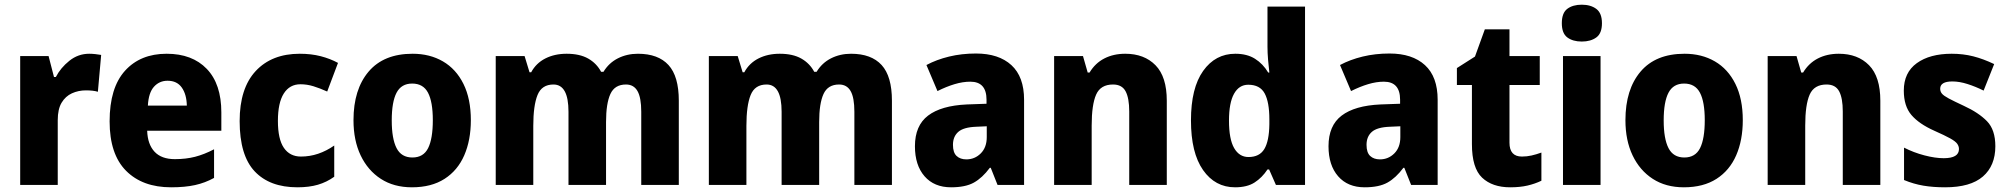

<svg xmlns="http://www.w3.org/2000/svg" viewBox="-20 -788 8555 818"><path d="M360 -559Q372 -559 386 -557.5Q400 -556 411 -554L397 -397Q378 -403 346 -403Q314 -403 286.5 -390.5Q259 -378 242.5 -350.5Q226 -323 226 -276V0H66V-549H187L210 -460H218Q238 -499 275.5 -529Q313 -559 360 -559Z M690 -559Q799 -559 861 -494.5Q923 -430 923 -309V-231H607Q609 -173 638.5 -141.5Q668 -110 725 -110Q772 -110 811 -120Q850 -130 892 -152V-30Q854 -9 811 0.5Q768 10 709 10Q587 10 517 -60.5Q447 -131 447 -271Q447 -414 512.5 -486.5Q578 -559 690 -559ZM694 -444Q659 -444 636 -418.5Q613 -393 610 -338H776Q775 -386 754.5 -415Q734 -444 694 -444Z M1247 10Q1129 10 1065 -58Q1001 -126 1001 -272Q1001 -412 1069.5 -485.5Q1138 -559 1257 -559Q1306 -559 1346.5 -548.5Q1387 -538 1420 -520L1374 -398Q1343 -412 1315.5 -420.5Q1288 -429 1260 -429Q1214 -429 1189 -389.5Q1164 -350 1164 -273Q1164 -195 1189.5 -158Q1215 -121 1262 -121Q1300 -121 1335.5 -133Q1371 -145 1404 -168V-35Q1372 -12 1334.5 -1Q1297 10 1247 10Z M1986 -276Q1986 -191 1958 -126.5Q1930 -62 1874 -26Q1818 10 1735 10Q1658 10 1602.5 -26Q1547 -62 1516.5 -126Q1486 -190 1486 -276Q1486 -407 1550.5 -483Q1615 -559 1738 -559Q1811 -559 1867 -526.5Q1923 -494 1954.5 -430.5Q1986 -367 1986 -276ZM1649 -275Q1649 -197 1669.5 -157Q1690 -117 1737 -117Q1784 -117 1804 -157Q1824 -197 1824 -276Q1824 -354 1803.5 -393Q1783 -432 1736 -432Q1690 -432 1669.5 -393Q1649 -354 1649 -275Z M2698 -559Q2784 -559 2828 -511Q2872 -463 2872 -359V0H2712V-312Q2712 -372 2696 -400Q2680 -428 2647 -428Q2599 -428 2580.5 -387.5Q2562 -347 2562 -268V0H2402V-312Q2402 -428 2338 -428Q2288 -428 2270 -383Q2252 -338 2252 -252V0H2092V-549H2215L2236 -480H2243Q2264 -519 2303.5 -539Q2343 -559 2394 -559Q2450 -559 2486 -538.5Q2522 -518 2541 -482H2551Q2574 -520 2612.5 -539.5Q2651 -559 2698 -559Z M3606 -559Q3692 -559 3736 -511Q3780 -463 3780 -359V0H3620V-312Q3620 -372 3604 -400Q3588 -428 3555 -428Q3507 -428 3488.5 -387.5Q3470 -347 3470 -268V0H3310V-312Q3310 -428 3246 -428Q3196 -428 3178 -383Q3160 -338 3160 -252V0H3000V-549H3123L3144 -480H3151Q3172 -519 3211.5 -539Q3251 -559 3302 -559Q3358 -559 3394 -538.5Q3430 -518 3449 -482H3459Q3482 -520 3520.5 -539.5Q3559 -559 3606 -559Z M4138 -560Q4235 -560 4289 -510.5Q4343 -461 4343 -363V0H4230L4201 -73H4197Q4165 -30 4129 -10Q4093 10 4032 10Q3960 10 3919 -37Q3878 -84 3878 -165Q3878 -253 3934 -295.5Q3990 -338 4099 -343L4183 -346V-363Q4183 -440 4114 -440Q4082 -440 4047 -429.5Q4012 -419 3974 -400L3927 -511Q3970 -534 4023.5 -547Q4077 -560 4138 -560ZM4139 -248Q4085 -246 4062.5 -226Q4040 -206 4040 -171Q4040 -138 4055.5 -123.5Q4071 -109 4097 -109Q4133 -109 4158.5 -134.5Q4184 -160 4184 -204V-250Z M4774 -559Q4855 -559 4903 -510Q4951 -461 4951 -359V0H4791V-313Q4791 -370 4775.5 -399Q4760 -428 4722 -428Q4669 -428 4650 -385Q4631 -342 4631 -253V0H4471V-549H4594L4614 -479H4622Q4646 -519 4685 -539Q4724 -559 4774 -559Z M5242 10Q5157 10 5105.5 -63.5Q5054 -137 5054 -275Q5054 -413 5106 -486Q5158 -559 5243 -559Q5293 -559 5327 -537.5Q5361 -516 5383 -479H5388Q5385 -503 5382.5 -533Q5380 -563 5380 -590V-760H5540V0H5416L5387 -66H5380Q5357 -31 5325 -10.5Q5293 10 5242 10ZM5299 -119Q5346 -119 5366.5 -153Q5387 -187 5388 -258V-280Q5388 -353 5368 -390Q5348 -427 5298 -427Q5259 -427 5237.5 -388.5Q5216 -350 5216 -274Q5216 -195 5238 -157Q5260 -119 5299 -119Z M5900 -560Q5997 -560 6051 -510.5Q6105 -461 6105 -363V0H5992L5963 -73H5959Q5927 -30 5891 -10Q5855 10 5794 10Q5722 10 5681 -37Q5640 -84 5640 -165Q5640 -253 5696 -295.5Q5752 -338 5861 -343L5945 -346V-363Q5945 -440 5876 -440Q5844 -440 5809 -429.5Q5774 -419 5736 -400L5689 -511Q5732 -534 5785.5 -547Q5839 -560 5900 -560ZM5901 -248Q5847 -246 5824.5 -226Q5802 -206 5802 -171Q5802 -138 5817.5 -123.5Q5833 -109 5859 -109Q5895 -109 5920.5 -134.5Q5946 -160 5946 -204V-250Z M6464 -121Q6485 -121 6505 -125.5Q6525 -130 6547 -138V-18Q6520 -5 6488 2.5Q6456 10 6414 10Q6338 10 6294.5 -31Q6251 -72 6251 -174V-426H6187V-498L6264 -547L6306 -663H6411V-549H6540V-426H6411V-180Q6411 -121 6464 -121Z M6719 -768Q6757 -768 6781 -750Q6805 -732 6805 -689Q6805 -646 6781 -628.5Q6757 -611 6719 -611Q6681 -611 6657.5 -628.5Q6634 -646 6634 -689Q6634 -733 6657.5 -750.5Q6681 -768 6719 -768ZM6799 -549V0H6639V-549Z M7405 -276Q7405 -191 7377 -126.5Q7349 -62 7293 -26Q7237 10 7154 10Q7077 10 7021.5 -26Q6966 -62 6935.5 -126Q6905 -190 6905 -276Q6905 -407 6969.5 -483Q7034 -559 7157 -559Q7230 -559 7286 -526.5Q7342 -494 7373.5 -430.5Q7405 -367 7405 -276ZM7068 -275Q7068 -197 7088.5 -157Q7109 -117 7156 -117Q7203 -117 7223 -157Q7243 -197 7243 -276Q7243 -354 7222.5 -393Q7202 -432 7155 -432Q7109 -432 7088.5 -393Q7068 -354 7068 -275Z M7814 -559Q7895 -559 7943 -510Q7991 -461 7991 -359V0H7831V-313Q7831 -370 7815.5 -399Q7800 -428 7762 -428Q7709 -428 7690 -385Q7671 -342 7671 -253V0H7511V-549H7634L7654 -479H7662Q7686 -519 7725 -539Q7764 -559 7814 -559Z M8481 -165Q8481 -82 8428 -36Q8375 10 8267 10Q8216 10 8174.5 3Q8133 -4 8092 -21V-159Q8133 -138 8179 -126Q8225 -114 8261 -114Q8326 -114 8326 -153Q8326 -165 8318.5 -175.5Q8311 -186 8288.5 -198.5Q8266 -211 8221 -231Q8156 -260 8123.5 -298Q8091 -336 8091 -402Q8091 -479 8146.5 -519Q8202 -559 8295 -559Q8344 -559 8387 -548Q8430 -537 8476 -515L8431 -402Q8397 -419 8362.5 -430Q8328 -441 8298 -441Q8246 -441 8246 -410Q8246 -398 8253.5 -389Q8261 -380 8282.5 -368.5Q8304 -357 8347 -337Q8410 -308 8445.5 -271.5Q8481 -235 8481 -165Z"/></svg>

Font: Noto Sans Arabic SemCond ExtBd
Style: Regular
Weight: 800
Width: 4
Designer: Monotype Design Team, Nadine Chahine, Nizar Qandah and Khaled Hosny
Foundry: Monotype Imaging Inc.
Version: Version 2.012; ttfautohint (v1.8.4.7-5d5b)